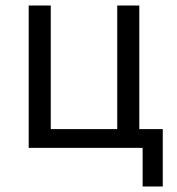

<svg xmlns="http://www.w3.org/2000/svg" viewBox="-20 -536 640 696"><path d="M497 0H84V-516H164V-68H405V-516H485V-68H570V140H497Z"/></svg>

Font: PlemolJP35 Console
Style: Regular
Weight: 400
Version: v2.0.3; ttfautohint (v1.8.4.7-5d5b-dirty) -l 6 -r 45 -G 200 